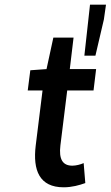

<svg xmlns="http://www.w3.org/2000/svg" viewBox="-20 -785 471 817"><path d="M132 -166C119 -60 148 12 251 12C286 12 318 3 343 -6L336 -91C323 -85 303 -80 288 -80C246 -80 230 -108 237 -166L266 -400H378L389 -491H277L293 -625H207L178 -491L109 -486L98 -400H161ZM386 -548 422 -702 431 -765H363L339 -548Z"/></svg>

Font: Falling Sky
Style: CondObl
Weight: 400
Designer: Paul D. Hunt
Foundry: Adobe Systems Incorporated
Version: Version 1.02